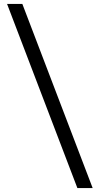

<svg xmlns="http://www.w3.org/2000/svg" viewBox="-20 -802 509 980"><path d="M16 -782H94L453 158H375Z"/></svg>

Font: Ekushey Buriganga
Style: Regular
Weight: 400
Designer: Al Mamun Sumon
Foundry: Al Mamun Sumon
Version: Version 1.0